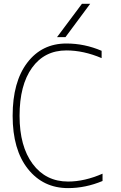

<svg xmlns="http://www.w3.org/2000/svg" viewBox="-20 -969 633 1001"><path d="M321.3 -775.4H277.3L407.2 -949.2H450.2ZM514.6 -63.5V-25.4Q425.8 11.7 335 11.7Q205.1 11.7 125.5 -88.4Q45.9 -188.5 45.9 -365.2Q45.9 -542 122.1 -642.1Q198.2 -742.2 326.2 -742.2Q420.9 -742.2 509.8 -704.1V-666Q416 -706.1 326.2 -706.1Q211.9 -706.1 147 -615.7Q82 -525.4 82 -365.2Q82 -206.1 150.4 -114.3Q218.8 -22.5 335 -22.5Q420.9 -22.5 514.6 -63.5Z"/></svg>

Font: Gen Shin Gothic ExtraLight
Style: Regular
Weight: 100
Designer: [Source Han Sans]
Ryoko NISHIZUKA  (kana & ideographs); Paul D. Hunt (Latin, Greek & Cyrillic); Wenlong ZHANG  (bopomofo
Version: Version 1.002.20150607